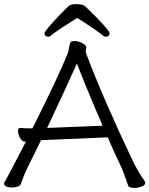

<svg xmlns="http://www.w3.org/2000/svg" viewBox="-21 -912 732 941"><path d="M67 -270Q67 -285 78 -285H80Q104 -283 119 -283H138Q263 -531 312 -653Q315 -661 317 -676Q321 -700 325 -705Q330 -711 344 -711Q361 -711 379 -702.5Q397 -694 401 -684L402 -680Q402 -675 400.5 -670Q399 -665 399 -660Q399 -655 400 -653Q441 -543 503.5 -400Q566 -257 629 -125Q637 -107 654 -77.5Q671 -48 687 -26Q691 -18 691 -16Q691 -5 674 2Q657 9 638 9Q626 9 617 6Q608 3 607 -3Q587 -63 571 -98Q537 -169 507 -239L180 -225Q143 -148 118 -99Q108 -79 98 -55Q88 -31 81 -10Q78 -2 65 2.5Q52 7 36 7Q21 7 10 2Q-1 -3 -1 -12Q-1 -18 3 -23Q18 -47 106 -218H99Q88 -218 77.5 -236Q67 -254 67 -270ZM356 -601Q304 -484 210 -285L482 -296Q393 -502 356 -601ZM329 -806Q252 -758 228 -737Q223 -732 215 -732Q207 -732 202 -736.5Q197 -741 197 -748Q197 -757 237 -801.5Q277 -846 316 -883Q327 -892 354 -892Q368 -892 380 -889Q392 -886 398 -880Q516 -766 516 -748Q516 -741 511 -736.5Q506 -732 498 -732Q490 -732 485 -737Q453 -763 380 -810Q377 -812 357 -824Z"/></svg>

Font: Fusion Kai T
Style: Regular
Weight: 400
Designer: Fontworks Inc.
Version: Version 24.134;May 13, 2024